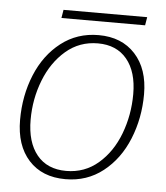

<svg xmlns="http://www.w3.org/2000/svg" viewBox="-47 -643 602 695"><g transform="rotate(5 253.5 -295.0)"><path d="M34 -190Q34 -278 65 -353.5Q96 -429 154.5 -474.5Q213 -520 291 -520Q375 -520 424 -466.5Q473 -413 473 -321Q473 -234 442 -158Q411 -82 352.5 -36Q294 10 216 10Q131 10 82.5 -43.5Q34 -97 34 -190ZM434 -318Q434 -399 396.5 -444.5Q359 -490 291 -490Q224 -490 174.5 -447.5Q125 -405 98.5 -337Q72 -269 72 -194Q72 -112 109.5 -66Q147 -20 216 -20Q283 -20 332.5 -62.5Q382 -105 408 -173.5Q434 -242 434 -318ZM156 -600H460L455 -570H151Z"/></g></svg>

Font: Thasadith
Style: Italic
Weight: 400
Italic angle: -9°
Designer: Cadson Demak Co.,Ltd.
Foundry: Cadson Demak Co.,Ltd.
Version: Version 1.000; ttfautohint (v1.6)